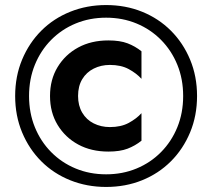

<svg xmlns="http://www.w3.org/2000/svg" viewBox="-20 -730 840 760"><path d="M289 -350Q289 -389 305.5 -416.5Q322 -444 351 -458.5Q380 -473 415 -473Q459 -473 489.5 -456.5Q520 -440 540 -418V-527Q515 -547 485 -558.5Q455 -570 409 -570Q341 -570 289.5 -542Q238 -514 208 -464.5Q178 -415 178 -350Q178 -285 208 -235.5Q238 -186 289.5 -158Q341 -130 409 -130Q455 -130 485 -141.5Q515 -153 540 -173V-282Q520 -260 489.5 -243.5Q459 -227 415 -227Q380 -227 351 -241.5Q322 -256 305.5 -284Q289 -312 289 -350ZM95 -350Q95 -417 118 -473.5Q141 -530 182.5 -572Q224 -614 279.5 -637Q335 -660 400 -660Q465 -660 520.5 -637Q576 -614 617.5 -572Q659 -530 682 -473.5Q705 -417 705 -350Q705 -283 682 -226.5Q659 -170 617.5 -128Q576 -86 520.5 -63Q465 -40 400 -40Q335 -40 279.5 -63Q224 -86 182.5 -128Q141 -170 118 -226.5Q95 -283 95 -350ZM40 -350Q40 -272 67.5 -206Q95 -140 143.5 -91.5Q192 -43 258 -16.5Q324 10 400 10Q477 10 542.5 -16.5Q608 -43 656.5 -91.5Q705 -140 732.5 -206Q760 -272 760 -350Q760 -428 732.5 -494Q705 -560 656.5 -608.5Q608 -657 542.5 -683.5Q477 -710 400 -710Q324 -710 258 -683.5Q192 -657 143.5 -608.5Q95 -560 67.5 -494Q40 -428 40 -350Z"/></svg>

Font: Glinicke Jost Bold
Style: Bold
Weight: 700
Version: Version 3.710